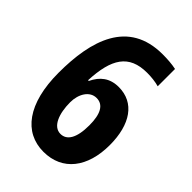

<svg xmlns="http://www.w3.org/2000/svg" viewBox="-216 -815 918 918"><g transform="rotate(45 242.5 -356.5)"><path d="M254 10C382 10 456 -87 456 -237C456 -377 396 -464 290 -464C230 -464 192 -434 168 -383H163C170 -534 215 -608 338 -608C366 -608 394 -605 419 -598V-715C391 -721 358 -723 328 -723C96 -723 38 -528 38 -309C38 -100 123 10 254 10ZM251 -108C201 -108 177 -172 177 -248C177 -304 206 -352 252 -352C298 -352 320 -311 320 -235C320 -147 293 -108 251 -108Z"/></g></svg>

Font: Noto Sans Devanagari Condensed
Style: Bold
Weight: 700
Width: 3
Designer: Jelle Bosma - Monotype Design Team
Foundry: Monotype Imaging Inc.
Version: Version 2.004